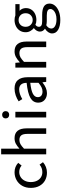

<svg xmlns="http://www.w3.org/2000/svg" viewBox="1110 -1930 1064 3324"><g transform="rotate(-90 1642.0 -268.0)"><path d="M51 -267Q51 -353 88 -416.5Q125 -480 187 -514Q249 -548 322 -548Q417 -548 485 -485L438 -426Q391 -467 326 -467Q277 -467 237 -441.5Q197 -416 174.5 -370.5Q152 -325 152 -267Q152 -208 173.5 -162.5Q195 -117 234 -92Q273 -67 324 -67Q398 -67 454 -115L496 -56Q459 -23 413 -5Q367 13 316 13Q240 13 180 -20.5Q120 -54 85.5 -117.5Q51 -181 51 -267Z M632 -780H730V-463Q777 -506 818 -527Q859 -548 911 -548Q1082 -548 1082 -338V0H986V-326Q986 -399 961 -431.5Q936 -464 881 -464Q841 -464 808 -445.5Q775 -427 730 -384V0H632Z M1270 -534H1368V0H1270ZM1254 -703Q1254 -730 1271.5 -746.5Q1289 -763 1317 -763Q1345 -763 1362.5 -746.5Q1380 -730 1380 -703Q1380 -675 1362.5 -658Q1345 -641 1317 -641Q1289 -641 1271.5 -658Q1254 -675 1254 -703Z M1527 -139Q1527 -226 1608 -273Q1689 -320 1870 -339Q1868 -468 1755 -468Q1679 -468 1588 -414L1550 -477Q1596 -509 1653.5 -528.5Q1711 -548 1771 -548Q1871 -548 1919 -489.5Q1967 -431 1967 -325V0H1887L1879 -64H1876Q1780 13 1691 13Q1620 13 1573.5 -28Q1527 -69 1527 -139ZM1870 -133V-276Q1735 -261 1678.5 -229.5Q1622 -198 1622 -146Q1622 -105 1649 -84.5Q1676 -64 1719 -64Q1757 -64 1791.5 -80.5Q1826 -97 1870 -133Z M2134 -534H2216L2223 -458H2227Q2274 -502 2318 -525Q2362 -548 2414 -548Q2585 -548 2585 -338V0H2488V-326Q2488 -399 2463 -431.5Q2438 -464 2383 -464Q2343 -464 2310 -445Q2277 -426 2233 -384V0H2134Z M2725 102Q2725 68 2747 35Q2769 2 2808 -22Q2757 -53 2757 -111Q2757 -141 2775.5 -169Q2794 -197 2818 -214Q2788 -237 2767 -274.5Q2746 -312 2746 -356Q2746 -414 2774.5 -457.5Q2803 -501 2851.5 -524.5Q2900 -548 2957 -548Q3000 -548 3038 -534H3233V-461H3117Q3138 -444 3151 -415Q3164 -386 3164 -353Q3164 -297 3136.5 -255.5Q3109 -214 3062 -192Q3015 -170 2957 -170Q2911 -170 2874 -187Q2858 -174 2849 -160Q2840 -146 2840 -126Q2840 -99 2862 -84.5Q2884 -70 2937 -70H3046Q3144 -70 3193 -39Q3242 -8 3242 58Q3242 109 3206.5 151.5Q3171 194 3106.5 219Q3042 244 2957 244Q2852 244 2788.5 206.5Q2725 169 2725 102ZM3148 73Q3148 39 3119.5 24.5Q3091 10 3035 10H2939Q2900 10 2867 1Q2810 39 2810 88Q2810 129 2853 153.5Q2896 178 2971 178Q3023 178 3063 163.5Q3103 149 3125.5 124.5Q3148 100 3148 73ZM3075 -356Q3075 -412 3041 -445Q3007 -478 2957 -478Q2907 -478 2873.5 -445Q2840 -412 2840 -356Q2840 -302 2874.5 -268Q2909 -234 2957 -234Q3006 -234 3040.5 -267.5Q3075 -301 3075 -356Z"/></g></svg>

Font: Nebula Sans Medium
Style: Regular
Weight: 500
Designer: Paul D. Hunt for Adobe (as Source Sans)
Foundry: Nebula Entertainment & Broadcasting LLC
Version: Version 1.010